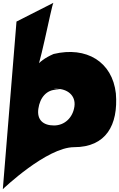

<svg xmlns="http://www.w3.org/2000/svg" viewBox="-39 -1022 844 1362"><path d="M78 -869 -19 320C-19 320 292 22 487 22C712 22 801 -134 783 -359C758 -584 574 -695 341 -639C213 -583 197 -521 204 -488C234 -488 328 -994 340 -1002ZM233 -250C244 -330 292 -386 364 -386C436 -386 292 -392 364 -392C436 -392 500 -347 489 -267C478 -188 420 -132 344 -132C268 -132 222 -171 233 -250Z"/></svg>

Font: Chaingun
Style: Ita
Weight: 400
Version: Version 0.91